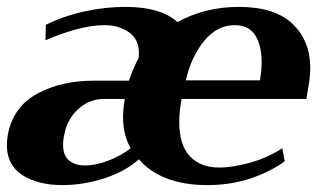

<svg xmlns="http://www.w3.org/2000/svg" viewBox="-24 -527 930 557"><path d="M-4 -106Q-4 -122 -1 -138Q15 -218 84.5 -255.5Q154 -293 249 -293H350Q363 -331 378 -358Q379 -364 379 -374Q379 -413 350 -433.5Q321 -454 279 -454Q240 -454 194 -441Q148 -428 108 -410L109 -455Q159 -480 219.5 -493.5Q280 -507 340 -507Q442 -507 491 -463Q571 -507 669 -507Q773 -507 824.5 -458Q876 -409 876 -330Q876 -302 870 -272L865 -240H503Q496 -205 496 -173Q496 -107 526.5 -74Q557 -41 612 -41Q652 -41 703 -55.5Q754 -70 795 -97L802 -59Q761 -29 703 -9.5Q645 10 577 10Q510 10 459.5 -9.5Q409 -29 379 -65Q339 -29 278 -9.5Q217 10 157 10Q86 10 41 -19Q-4 -48 -4 -106ZM730 -294Q735 -322 735 -347Q735 -395 716.5 -424.5Q698 -454 656 -454Q606 -454 568.5 -408.5Q531 -363 515 -294ZM355 -97Q333 -135 333 -188Q333 -210 338 -240H277Q236 -240 204 -211.5Q172 -183 163 -139Q159 -123 159 -107Q159 -76 176.5 -61.5Q194 -47 223 -47Q254 -47 291.5 -61.5Q329 -76 355 -97Z"/></svg>

Font: Trirong ExtraBold
Style: Italic
Weight: 800
Italic angle: -12°
Designer: Katatrad Team
Foundry: CadsonDemak
Version: Version 1.001